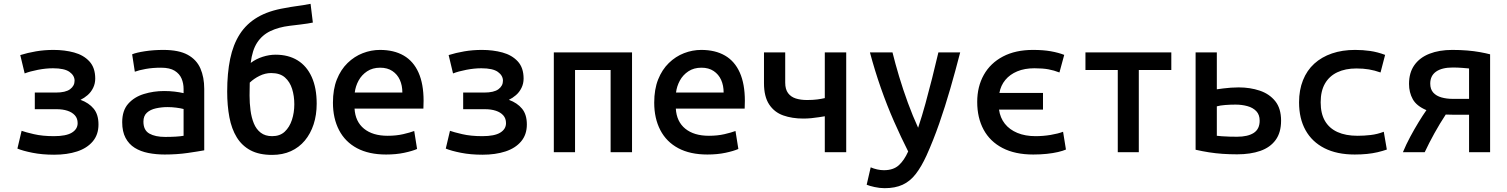

<svg xmlns="http://www.w3.org/2000/svg" viewBox="-20 -796 7880 1004"><path d="M263 13Q201 13 150.5 3Q100 -7 71 -19L93 -112Q112 -105 157 -94.5Q202 -84 262 -84Q326 -84 356 -102.5Q386 -121 386 -152Q386 -177 371.5 -193Q357 -209 332.5 -217Q308 -225 276 -225H162V-312H272Q323 -312 346.5 -329.5Q370 -347 370 -374Q370 -401 343.5 -420Q317 -439 257 -439Q220 -439 178.5 -431Q137 -423 109 -412L86 -508Q124 -520 168 -527.5Q212 -535 260 -535Q318 -535 367.5 -521.5Q417 -508 447.5 -475Q478 -442 478 -385Q478 -359 467 -336.5Q456 -314 438 -298.5Q420 -283 401 -274Q445 -258 470 -227.5Q495 -197 495 -145Q495 -92 465 -56.5Q435 -21 383 -4Q331 13 263 13Z M841 12Q796 12 755.5 4Q715 -4 684.5 -23Q654 -42 636.5 -75Q619 -108 619 -157Q619 -218 650.5 -253.5Q682 -289 732.5 -304.5Q783 -320 838 -320Q867 -320 892.5 -317Q918 -314 940 -309V-331Q940 -360 929.5 -385Q919 -410 893.5 -426Q868 -442 822 -442Q778 -442 742 -435.5Q706 -429 685 -421L671 -512Q692 -521 737.5 -528Q783 -535 834 -535Q915 -535 961.5 -509.5Q1008 -484 1028 -438Q1048 -392 1048 -331V-10Q1016 -4 960.5 4Q905 12 841 12ZM844 -80Q873 -80 898.5 -81.5Q924 -83 940 -86V-226Q925 -230 902 -233Q879 -236 856 -236Q825 -236 795.5 -229.5Q766 -223 748 -206.5Q730 -190 730 -160Q730 -115 761 -97.5Q792 -80 844 -80Z M1403 14Q1335 14 1290 -10Q1245 -34 1218 -78Q1191 -122 1179.5 -183Q1168 -244 1168 -317Q1168 -413 1183.5 -488Q1199 -563 1234 -617.5Q1269 -672 1327 -706Q1385 -740 1470 -754Q1501 -760 1523.5 -763Q1546 -766 1565 -769Q1584 -772 1604 -776L1616 -678Q1603 -675 1588.5 -673Q1574 -671 1552 -668Q1530 -665 1494 -661Q1437 -654 1394 -633.5Q1351 -613 1325 -573.5Q1299 -534 1291 -467Q1319 -488 1353.5 -499Q1388 -510 1421 -510Q1488 -510 1536 -480.5Q1584 -451 1610 -393.5Q1636 -336 1636 -254Q1636 -195 1620 -146Q1604 -97 1574 -61Q1544 -25 1501 -5.5Q1458 14 1403 14ZM1403 -84Q1444 -84 1469 -107.5Q1494 -131 1506.5 -169Q1519 -207 1519 -251Q1519 -294 1507.5 -331Q1496 -368 1470 -391Q1444 -414 1398 -414Q1367 -414 1337.5 -399.5Q1308 -385 1286 -364Q1286 -352 1285.5 -333Q1285 -314 1285 -296Q1285 -257 1290 -219Q1295 -181 1307.5 -150.5Q1320 -120 1343.5 -102Q1367 -84 1403 -84Z M1999 12Q1909 12 1847 -21Q1785 -54 1753 -115.5Q1721 -177 1721 -259Q1721 -329 1741.5 -380.5Q1762 -432 1797.5 -466.5Q1833 -501 1877 -518Q1921 -535 1967 -535Q2040 -535 2091 -505.5Q2142 -476 2168.5 -416.5Q2195 -357 2195 -269Q2195 -260 2194.5 -248.5Q2194 -237 2194 -228H1834Q1838 -160 1883.5 -123Q1929 -86 2007 -86Q2052 -86 2088.5 -94.5Q2125 -103 2146 -111L2161 -17Q2136 -6 2093.5 3Q2051 12 1999 12ZM1835 -312H2084Q2084 -349 2071 -378Q2058 -407 2032 -424.5Q2006 -442 1968 -442Q1928 -442 1899.5 -423Q1871 -404 1855 -374.5Q1839 -345 1835 -312Z M2503 13Q2441 13 2390.5 3Q2340 -7 2311 -19L2333 -112Q2352 -105 2397 -94.5Q2442 -84 2502 -84Q2566 -84 2596 -102.5Q2626 -121 2626 -152Q2626 -177 2611.5 -193Q2597 -209 2572.5 -217Q2548 -225 2516 -225H2402V-312H2512Q2563 -312 2586.5 -329.5Q2610 -347 2610 -374Q2610 -401 2583.5 -420Q2557 -439 2497 -439Q2460 -439 2418.5 -431Q2377 -423 2349 -412L2326 -508Q2364 -520 2408 -527.5Q2452 -535 2500 -535Q2558 -535 2607.5 -521.5Q2657 -508 2687.5 -475Q2718 -442 2718 -385Q2718 -359 2707 -336.5Q2696 -314 2678 -298.5Q2660 -283 2641 -274Q2685 -258 2710 -227.5Q2735 -197 2735 -145Q2735 -92 2705 -56.5Q2675 -21 2623 -4Q2571 13 2503 13Z M2876 0V-522H3285V0H3173V-430H2987V0Z M3679 12Q3589 12 3527 -21Q3465 -54 3433 -115.5Q3401 -177 3401 -259Q3401 -329 3421.5 -380.5Q3442 -432 3477.5 -466.5Q3513 -501 3557 -518Q3601 -535 3647 -535Q3720 -535 3771 -505.5Q3822 -476 3848.5 -416.5Q3875 -357 3875 -269Q3875 -260 3874.5 -248.5Q3874 -237 3874 -228H3514Q3518 -160 3563.5 -123Q3609 -86 3687 -86Q3732 -86 3768.5 -94.5Q3805 -103 3826 -111L3841 -17Q3816 -6 3773.5 3Q3731 12 3679 12ZM3515 -312H3764Q3764 -349 3751 -378Q3738 -407 3712 -424.5Q3686 -442 3648 -442Q3608 -442 3579.5 -423Q3551 -404 3535 -374.5Q3519 -345 3515 -312Z M4293 0V-188Q4280 -186 4261.5 -183Q4243 -180 4222 -178Q4201 -176 4181 -176Q4122 -176 4075.5 -192.5Q4029 -209 4002 -250Q3975 -291 3975 -361V-522H4086V-364Q4086 -329 4101 -309Q4116 -289 4141.5 -281Q4167 -273 4200 -273Q4231 -273 4253.5 -276Q4276 -279 4293 -283V-522H4405V0Z M4606 188Q4580 188 4553 182Q4526 176 4512 170L4533 79Q4549 86 4567 90Q4585 94 4602 94Q4651 94 4679.5 68.5Q4708 43 4729 -4Q4692 -77 4655 -161Q4618 -245 4586 -336.5Q4554 -428 4529 -522H4647Q4661 -465 4681.5 -396.5Q4702 -328 4727.5 -258.5Q4753 -189 4781 -128Q4802 -191 4819.5 -255Q4837 -319 4854 -386Q4871 -453 4887 -522H5001Q4976 -425 4949 -331.5Q4922 -238 4891.5 -150.5Q4861 -63 4825 17Q4798 76 4768.5 114Q4739 152 4700 170Q4661 188 4606 188Z M5383 12Q5288 12 5222.5 -22Q5157 -56 5123.5 -118Q5090 -180 5090 -263Q5090 -343 5124.5 -404.5Q5159 -466 5224.5 -500.5Q5290 -535 5382 -535Q5435 -535 5474.5 -528Q5514 -521 5545 -509L5520 -417Q5492 -428 5462.5 -433.5Q5433 -439 5389 -439Q5338 -439 5299.5 -423Q5261 -407 5237 -378Q5213 -349 5206 -310H5434V-223H5204Q5210 -180 5234.5 -149Q5259 -118 5300 -101Q5341 -84 5395 -84Q5435 -84 5474 -90.5Q5513 -97 5539 -107L5554 -14Q5538 -7 5512.5 -1Q5487 5 5454 8.5Q5421 12 5383 12Z M5825 0V-430H5656V-522H6105V-430H5935V0Z M6449 11Q6410 11 6373.5 8.5Q6337 6 6302 0.5Q6267 -5 6232 -13V-522H6343V-329Q6357 -331 6376 -333.5Q6395 -336 6416.5 -337.5Q6438 -339 6457 -339Q6517 -339 6567.5 -322Q6618 -305 6648.5 -267Q6679 -229 6679 -165Q6679 -103 6650.5 -64Q6622 -25 6570.5 -7Q6519 11 6449 11ZM6449 -81Q6505 -81 6536 -101Q6567 -121 6567 -165Q6567 -196 6549.5 -214.5Q6532 -233 6503 -241Q6474 -249 6441 -249Q6414 -249 6387.5 -247Q6361 -245 6343 -240V-86Q6351 -85 6369.5 -83.5Q6388 -82 6410 -81.5Q6432 -81 6449 -81Z M7064 12Q6971 12 6906 -21Q6841 -54 6807 -115Q6773 -176 6773 -261Q6773 -325 6793.5 -376.5Q6814 -428 6852.5 -463Q6891 -498 6945 -516.5Q6999 -535 7066 -535Q7107 -535 7145 -529.5Q7183 -524 7223 -509L7199 -417Q7168 -428 7138.5 -433Q7109 -438 7073 -438Q7015 -438 6973 -418Q6931 -398 6908.5 -359Q6886 -320 6886 -261Q6886 -202 6908.5 -163.5Q6931 -125 6974 -105.5Q7017 -86 7079 -86Q7113 -86 7147.5 -90Q7182 -94 7216 -107L7232 -14Q7209 -6 7183.5 0Q7158 6 7128 9Q7098 12 7064 12Z M7316 0Q7333 -41 7354.5 -81Q7376 -121 7398 -157Q7420 -193 7439 -220Q7387 -242 7367.5 -277.5Q7348 -313 7348 -357Q7348 -416 7376 -455.5Q7404 -495 7455 -515Q7506 -535 7574 -535Q7615 -535 7651.5 -532Q7688 -529 7718.5 -523.5Q7749 -518 7772 -512V0H7662V-196H7583Q7572 -196 7561 -196.5Q7550 -197 7540 -197Q7509 -150 7481 -99.5Q7453 -49 7430 0ZM7576 -279H7662V-438Q7651 -439 7627 -441Q7603 -443 7577 -443Q7520 -443 7489.5 -421.5Q7459 -400 7459 -359Q7459 -329 7475 -311.5Q7491 -294 7518 -286.5Q7545 -279 7576 -279Z"/></svg>

Font: Ubuntu Sans Mono Medium
Style: Regular
Weight: 500
Monospace: yes
Designer: Dalton Maag Ltd
Foundry: Dalton Maag Ltd
Version: Version 1.006